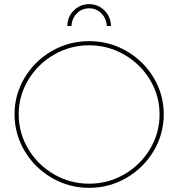

<svg xmlns="http://www.w3.org/2000/svg" viewBox="-20 -901 858 924"><path d="M768 -351Q768 -256 719.5 -174.5Q671 -93 588.5 -45Q506 3 409 3Q312 3 229.5 -45Q147 -93 98.5 -174.5Q50 -256 50 -351Q50 -446 98.5 -527Q147 -608 229.5 -655.5Q312 -703 409 -703Q506 -703 588.5 -655.5Q671 -608 719.5 -527Q768 -446 768 -351ZM70 -351Q70 -261 116 -184Q162 -107 240 -62Q318 -17 409 -17Q500 -17 578 -62Q656 -107 702 -184Q748 -261 748 -351Q748 -440 702 -516.5Q656 -593 578 -638Q500 -683 409 -683Q318 -683 240 -638Q162 -593 116 -516.5Q70 -440 70 -351ZM304 -776Q305 -821 335.5 -851Q366 -881 409 -881Q452 -881 482.5 -851Q513 -821 514 -776H494Q492 -812 468 -836.5Q444 -861 409 -861Q374 -861 350 -836.5Q326 -812 324 -776Z"/></svg>

Font: Montserrat-Arabic Thin
Style: Regular
Weight: 250
Designer: Mohamed Gaber
Foundry: Kief Type Foundry
Version: Version 5.008